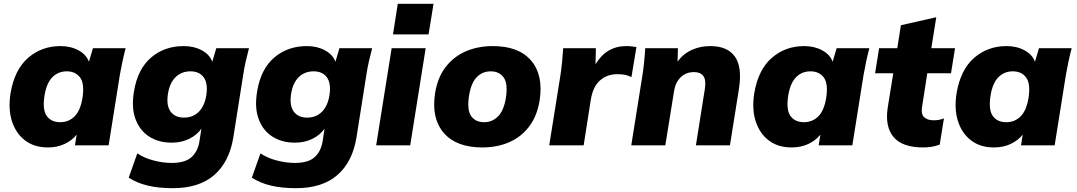

<svg xmlns="http://www.w3.org/2000/svg" viewBox="-20 -760 5631 1004"><path d="M230 11Q160 11 112 -25Q64 -61 43 -124.5Q22 -188 35 -272Q56 -396 127 -457.5Q198 -519 296 -519Q350 -519 391 -496.5Q432 -474 445 -437L466 -508H637Q628 -474 620.5 -439Q613 -404 607 -370L548 0H372L381 -56Q356 -25 317.5 -7Q279 11 230 11ZM295 -121Q339 -121 369.5 -151Q400 -181 411 -246Q423 -322 399 -354.5Q375 -387 329 -387Q285 -387 254.5 -357Q224 -327 213 -262Q201 -186 224.5 -153.5Q248 -121 295 -121Z M884 224Q809 224 752.5 210.5Q696 197 653 169L698 42Q733 66 782.5 79Q832 92 878 92Q947 92 980.5 62.5Q1014 33 1023 -21L1033 -87Q1010 -54 969.5 -34Q929 -14 878 -14Q810 -14 760.5 -45.5Q711 -77 688.5 -137.5Q666 -198 681 -284Q700 -399 770 -459Q840 -519 941 -519Q995 -519 1036 -496.5Q1077 -474 1090 -437L1111 -508H1282Q1273 -474 1265 -439Q1257 -404 1252 -370L1200 -41Q1179 87 1100 155.5Q1021 224 884 224ZM942 -145Q989 -145 1019.5 -175.5Q1050 -206 1059 -263Q1068 -325 1045 -356Q1022 -387 976 -387Q929 -387 898 -356.5Q867 -326 858 -268Q849 -207 872.5 -176Q896 -145 942 -145Z M1528 224Q1453 224 1396.5 210.5Q1340 197 1297 169L1342 42Q1377 66 1426.5 79Q1476 92 1522 92Q1591 92 1624.5 62.5Q1658 33 1667 -21L1677 -87Q1654 -54 1613.5 -34Q1573 -14 1522 -14Q1454 -14 1404.5 -45.5Q1355 -77 1332.5 -137.5Q1310 -198 1325 -284Q1344 -399 1414 -459Q1484 -519 1585 -519Q1639 -519 1680 -496.5Q1721 -474 1734 -437L1755 -508H1926Q1917 -474 1909 -439Q1901 -404 1896 -370L1844 -41Q1823 87 1744 155.5Q1665 224 1528 224ZM1586 -145Q1633 -145 1663.5 -175.5Q1694 -206 1703 -263Q1712 -325 1689 -356Q1666 -387 1620 -387Q1573 -387 1542 -356.5Q1511 -326 1502 -268Q1493 -207 1516.5 -176Q1540 -145 1586 -145Z M2035 -580 2060 -740H2247L2221 -580ZM1947 0 2028 -508H2206L2125 0Z M2502 11Q2366 11 2300.5 -65Q2235 -141 2255 -272Q2268 -354 2310 -409Q2352 -464 2415.5 -491.5Q2479 -519 2557 -519Q2693 -519 2757.5 -443Q2822 -367 2802 -236Q2789 -154 2747.5 -99Q2706 -44 2643 -16.5Q2580 11 2502 11ZM2512 -121Q2554 -121 2584 -151Q2614 -181 2625 -246Q2637 -322 2614 -354.5Q2591 -387 2546 -387Q2503 -387 2473.5 -357Q2444 -327 2433 -262Q2421 -186 2443.5 -153.5Q2466 -121 2512 -121Z M2852 0 2911 -369Q2916 -403 2919.5 -438.5Q2923 -474 2925 -508H3096L3094 -424Q3151 -519 3255 -519Q3270 -519 3283 -517.5Q3296 -516 3308 -514L3282 -357Q3262 -366 3246.5 -369Q3231 -372 3207 -372Q3155 -372 3117.5 -339.5Q3080 -307 3069 -236L3032 0Z M3281 0 3340 -370Q3350 -437 3354 -508H3525L3523 -438Q3553 -479 3597.5 -499Q3642 -519 3694 -519Q3784 -519 3823 -464Q3862 -409 3844 -295L3797 0H3619L3666 -296Q3673 -343 3657.5 -363Q3642 -383 3610 -383Q3567 -383 3539.5 -356Q3512 -329 3505 -285L3459 0Z M4119 11Q4049 11 4001 -25Q3953 -61 3932 -124.5Q3911 -188 3924 -272Q3945 -396 4016 -457.5Q4087 -519 4185 -519Q4239 -519 4280 -496.5Q4321 -474 4334 -437L4355 -508H4526Q4517 -474 4509.5 -439Q4502 -404 4496 -370L4437 0H4261L4270 -56Q4245 -25 4206.5 -7Q4168 11 4119 11ZM4184 -121Q4228 -121 4258.5 -151Q4289 -181 4300 -246Q4312 -322 4288 -354.5Q4264 -387 4218 -387Q4174 -387 4143.5 -357Q4113 -327 4102 -262Q4090 -186 4113.5 -153.5Q4137 -121 4184 -121Z M4808 11Q4698 11 4652.5 -43.5Q4607 -98 4622 -197L4651 -377H4556L4577 -508H4672L4691 -628L4876 -670L4850 -508H4974L4953 -377H4829L4802 -204Q4795 -162 4813 -146.5Q4831 -131 4861 -131Q4877 -131 4888.5 -133Q4900 -135 4916 -141L4894 -4Q4871 5 4849 8Q4827 11 4808 11Z M5177 11Q5107 11 5059 -25Q5011 -61 4990 -124.5Q4969 -188 4982 -272Q5003 -396 5074 -457.5Q5145 -519 5243 -519Q5297 -519 5338 -496.5Q5379 -474 5392 -437L5413 -508H5584Q5575 -474 5567.5 -439Q5560 -404 5554 -370L5495 0H5319L5328 -56Q5303 -25 5264.5 -7Q5226 11 5177 11ZM5242 -121Q5286 -121 5316.5 -151Q5347 -181 5358 -246Q5370 -322 5346 -354.5Q5322 -387 5276 -387Q5232 -387 5201.5 -357Q5171 -327 5160 -262Q5148 -186 5171.5 -153.5Q5195 -121 5242 -121Z"/></svg>

Font: Winston ExtraBold
Style: Italic
Weight: 800
Italic angle: -9°
Designer: Original fonts by Vernon Adams / Changes by Cristiano Sobral
Foundry: Original fonts by Vernon Adams / Changes by Cristiano Sobral
Version: Version 2.503;July 17, 2020;FontCreator 13.0.0.2655 64-bit